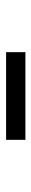

<svg xmlns="http://www.w3.org/2000/svg" viewBox="250 -1026 105 646"><g transform="rotate(90 303.0 -703.5)"><path d="M156 -671H451V-736H156Z"/></g></svg>

Font: Noto Sans CJK SC
Style: Regular
Weight: 400
Designer: Ryoko NISHIZUKA 西塚涼子 (kana, bopomofo & ideographs); Paul D. Hunt (Latin, Greek & Cyrillic); Sandoll Communications 산돌커뮤니
Foundry: Adobe
Version: Version 2.004;hotconv 1.0.118;makeotfexe 2.5.65603